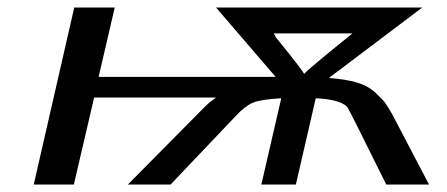

<svg xmlns="http://www.w3.org/2000/svg" viewBox="-20 -492 1191 512"><path d="M70 0 178 -472H286L243 -287H715Q681 -327 556 -472H1106L857 -284Q901 -281 931.5 -272Q962 -263 981.5 -244.5Q1001 -226 1006.5 -218.5Q1012 -211 1025 -189L1124 0H1010Q910 -202 906 -207Q886 -227 822 -230L769 0H677L730 -230Q675 -227 654 -218Q633 -209 608 -182L435 0H321L530 -211Q532 -213 535 -215.5Q538 -218 539 -219L556 -232H231L177 0ZM710 -403Q714 -395 716 -392Q718 -390 751.5 -348Q785 -306 791 -295Q801 -307 920 -403Z"/></svg>

Font: Coval
Style: Medium Italic
Weight: 500
Foundry: Context Ltd
Version: Version 001.000